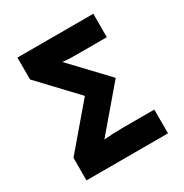

<svg xmlns="http://www.w3.org/2000/svg" viewBox="-166 -843 931 973"><g transform="rotate(-30 300.0 -357.0)"><path d="M539 0V-139H355Q298 -139 244 -134L450 -376L256 -581Q278 -578 302.5 -577.5Q327 -577 355 -577H514V-714H70V-586L269 -375L62 -132V0Z"/></g></svg>

Font: Noto Sans Mono UI ExtraBold
Style: Regular
Weight: 800
Designer: Monotype Design team
Foundry: Monotype Imaging Inc.
Version: 1.000